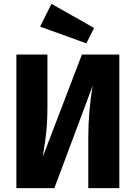

<svg xmlns="http://www.w3.org/2000/svg" viewBox="-20 -976 703 996"><path d="M438 0V-259Q438 -402 461 -532L262 0H65V-693H226V-429Q226 -346 220 -291Q214 -236 202 -163L405 -693H599V0ZM468 -831 428 -751 188 -838 247 -956Z"/></svg>

Font: Fira Sans BGR
Style: Bold
Weight: 700
Designer: bBox Type GmbH & Carrois Corporate GbR & Edenspiekermann AG
Foundry: bBox Type GmbH & Carrois Corporate GbR & Edenspiekermann AG
Version: Version 4.301